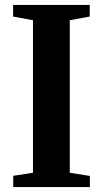

<svg xmlns="http://www.w3.org/2000/svg" viewBox="-20 -763 420 783"><path d="M114.5 -58.5V-680.5L33.5 -695.5V-743H346V-695.5L264.5 -680.5V-58.5L346.5 -45.5V0H34V-46Z"/></svg>

Font: Merriweather 60pt
Style: Bold
Weight: 700
Version: Version 2.100